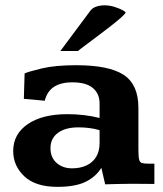

<svg xmlns="http://www.w3.org/2000/svg" viewBox="-20 -708 627 739"><path d="M200.7 11.2Q116.7 11.2 73.7 -29.3Q30.8 -69.8 30.8 -126.5Q30.8 -191.9 86.7 -230.2Q142.6 -268.6 239.7 -268.6Q271.5 -268.6 303.2 -264.9Q335 -261.2 363.3 -253.9V-310.1Q363.3 -347.2 337.6 -369.1Q312 -391.1 258.3 -391.1Q169.4 -391.1 152.3 -320.3L71.8 -327.6L74.7 -425.3Q88.9 -432.1 140.6 -444.6Q192.4 -457 272.9 -457Q399.9 -457 456.3 -419.7Q512.7 -382.3 512.7 -293.5V-132.8Q512.7 -106 515.4 -94.5Q518.1 -83 526.1 -80.6Q534.2 -78.1 550.8 -78.1H574.2V0Q569.3 0 549.1 -0.2Q528.8 -0.5 507.3 -0.5Q485.8 -0.5 478 -0.5Q450.7 0 431.4 0.2Q412.1 0.5 384.8 1.5L370.1 -62Q349.1 -27.8 309.6 -8.3Q270 11.2 200.7 11.2ZM257.3 -60.1Q289.1 -60.1 313 -71.3Q336.9 -82.5 350.1 -104.2Q363.3 -126 363.3 -156.7V-207Q342.8 -212.9 322.8 -215.3Q302.7 -217.8 282.2 -217.8Q231.4 -217.8 202.9 -196.5Q174.3 -175.3 174.3 -137.7Q174.3 -101.6 198 -80.8Q221.7 -60.1 257.3 -60.1ZM212.4 -511.7 327.6 -666.5Q335.9 -677.7 350.8 -682.6Q365.7 -687.5 382.3 -687.5Q401.9 -687.5 420.4 -681.6Q439 -675.8 451.2 -669.2Q463.4 -662.6 463.4 -660.2Q462.9 -655.3 446 -640.4Q429.2 -625.5 404.1 -606Q378.9 -586.4 352.8 -566.9Q326.7 -547.4 306.4 -532.2Q286.1 -517.1 280.3 -511.7Z"/></svg>

Font: Kameron
Style: Regular
Weight: 400
Designer: Vernon Adams
Foundry: Vernon Adams
Version: Version 1.100